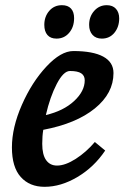

<svg xmlns="http://www.w3.org/2000/svg" viewBox="-20 -708 480 741"><path d="M26 -139Q26 -216 64.5 -303.5Q103 -391 159 -451Q215 -511 263 -511Q339 -511 378.5 -489.5Q418 -468 418 -426Q418 -348 346 -289.5Q274 -231 147 -207Q143 -183 143 -153Q143 -111 158 -90Q173 -69 200 -69Q232 -69 272.5 -95Q313 -121 346 -160L386 -127Q343 -63 279 -25Q215 13 152 13Q94 13 60 -25Q26 -63 26 -139ZM307 -398Q307 -416 293.5 -425Q280 -434 250 -434Q225 -434 199 -384Q173 -334 157 -264Q225 -280 266 -318Q307 -356 307 -398ZM324 -612Q324 -644 343.5 -666Q363 -688 392 -688Q415 -688 427.5 -674Q440 -660 440 -637Q440 -604 421.5 -581.5Q403 -559 373 -559Q350 -559 337 -573.5Q324 -588 324 -612ZM151 -612Q151 -644 170 -666Q189 -688 219 -688Q242 -688 254 -675Q266 -662 266 -638Q266 -604 247 -581.5Q228 -559 198 -559Q175 -559 163 -573Q151 -587 151 -612Z"/></svg>

Font: Andada Pro
Style: Bold Italic
Weight: 700
Italic angle: -7°
Designer: Carolina Giovagnoli
Foundry: Huerta Tipografica
Version: Version 3.005; ttfautohint (v1.8.4)